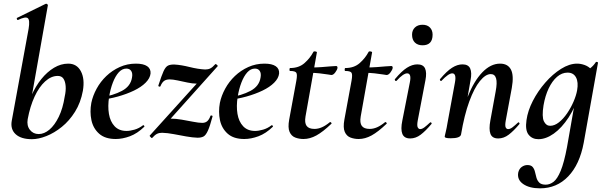

<svg xmlns="http://www.w3.org/2000/svg" viewBox="-20 -746 3298 1047"><path d="M154 13Q95 13 65.5 -14Q36 -41 44 -87L136 -589Q144 -637 131.5 -647Q119 -657 78 -637Q74 -636 72 -642Q70 -648 74 -649L229 -725Q234 -727 238 -723Q242 -719 241 -717L131 -96Q125 -61 143 -38Q161 -15 191 -15Q221 -15 249.5 -39Q278 -63 300.5 -109Q323 -155 333 -220Q340 -251 338 -276.5Q336 -302 326 -317Q316 -332 295 -332Q259 -332 226 -302Q193 -272 168.5 -219Q144 -166 131 -96L120 -116Q129 -173 151.5 -224.5Q174 -276 205.5 -315Q237 -354 274.5 -376.5Q312 -399 352 -399Q399 -399 421 -357.5Q443 -316 432 -251Q420 -186 389 -136.5Q358 -87 317 -54Q276 -21 233 -4Q190 13 154 13Z M611 12Q553 12 520.5 -17Q488 -46 478.5 -91Q469 -136 478 -185Q486 -224 507 -262.5Q528 -301 560 -331.5Q592 -362 633 -380.5Q674 -399 721 -399Q762 -399 782.5 -385Q803 -371 801 -345Q798 -319 774 -295Q750 -271 710.5 -252Q671 -233 622.5 -219.5Q574 -206 524 -201L526 -214Q597 -225 645 -250.5Q693 -276 700 -324Q704 -346 695.5 -359Q687 -372 669 -372Q646 -372 627.5 -351.5Q609 -331 595.5 -296Q582 -261 575 -218Q567 -167 574 -125Q581 -83 605 -57.5Q629 -32 670 -32Q689 -32 713.5 -39Q738 -46 760 -63Q762 -65 765.5 -61Q769 -57 767 -55Q729 -18 688.5 -3Q648 12 611 12Z M809 7Q807 8 801 1.5Q795 -5 796 -6L1116 -360L1110 -349Q1097 -314 1084.5 -302Q1072 -290 1051 -290Q1030 -290 1002 -296Q974 -302 948 -307.5Q922 -313 905 -313Q886 -313 874.5 -304.5Q863 -296 855 -276Q853 -272 847.5 -274Q842 -276 844 -281Q861 -334 872 -358Q883 -382 896.5 -388.5Q910 -395 933 -394Q968 -392 1014 -380.5Q1060 -369 1099 -367Q1115 -367 1127 -373Q1139 -379 1154 -396Q1157 -398 1163 -392.5Q1169 -387 1167 -385L848 -29L843 -39Q857 -73 874.5 -86Q892 -99 913 -99Q939 -99 971 -93.5Q1003 -88 1033.5 -82Q1064 -76 1083 -76Q1100 -76 1110.5 -85.5Q1121 -95 1128 -115Q1130 -117 1135 -116Q1140 -115 1139 -111Q1125 -58 1113.5 -33Q1102 -8 1089.5 -1.5Q1077 5 1057 5Q1029 4 995.5 -2Q962 -8 928 -14.5Q894 -21 864 -22Q848 -22 836 -16Q824 -10 809 7Z M1312 12Q1254 12 1221.5 -17Q1189 -46 1179.5 -91Q1170 -136 1179 -185Q1187 -224 1208 -262.5Q1229 -301 1261 -331.5Q1293 -362 1334 -380.5Q1375 -399 1422 -399Q1463 -399 1483.5 -385Q1504 -371 1502 -345Q1499 -319 1475 -295Q1451 -271 1411.5 -252Q1372 -233 1323.5 -219.5Q1275 -206 1225 -201L1227 -214Q1298 -225 1346 -250.5Q1394 -276 1401 -324Q1405 -346 1396.5 -359Q1388 -372 1370 -372Q1347 -372 1328.5 -351.5Q1310 -331 1296.5 -296Q1283 -261 1276 -218Q1268 -167 1275 -125Q1282 -83 1306 -57.5Q1330 -32 1371 -32Q1390 -32 1414.5 -39Q1439 -46 1461 -63Q1463 -65 1466.5 -61Q1470 -57 1468 -55Q1430 -18 1389.5 -3Q1349 12 1312 12Z M1635 12Q1611 12 1590 4Q1569 -4 1559 -27Q1549 -50 1557 -94L1596 -306Q1602 -339 1596 -349Q1590 -359 1562 -359Q1558 -359 1558.5 -367Q1559 -375 1562 -375Q1610 -375 1640.5 -402Q1671 -429 1689 -463Q1691 -467 1700 -465.5Q1709 -464 1708 -460L1646 -111Q1640 -76 1652 -59.5Q1664 -43 1695 -43Q1715 -43 1735.5 -52Q1756 -61 1779 -80Q1781 -82 1785.5 -78Q1790 -74 1787 -71Q1741 -27 1705.5 -7.5Q1670 12 1635 12ZM1787 -337Q1786 -337 1767.5 -340Q1749 -343 1722.5 -346Q1696 -349 1668 -349L1670 -378Q1704 -378 1732 -380Q1760 -382 1781 -384Q1802 -386 1813 -386Q1818 -386 1819.5 -382Q1821 -378 1820 -374Q1819 -366 1808.5 -351.5Q1798 -337 1787 -337Z M1936 12Q1912 12 1891 4Q1870 -4 1860 -27Q1850 -50 1858 -94L1897 -306Q1903 -339 1897 -349Q1891 -359 1863 -359Q1859 -359 1859.5 -367Q1860 -375 1863 -375Q1911 -375 1941.5 -402Q1972 -429 1990 -463Q1992 -467 2001 -465.5Q2010 -464 2009 -460L1947 -111Q1941 -76 1953 -59.5Q1965 -43 1996 -43Q2016 -43 2036.5 -52Q2057 -61 2080 -80Q2082 -82 2086.5 -78Q2091 -74 2088 -71Q2042 -27 2006.5 -7.5Q1971 12 1936 12ZM2088 -337Q2087 -337 2068.5 -340Q2050 -343 2023.5 -346Q1997 -349 1969 -349L1971 -378Q2005 -378 2033 -380Q2061 -382 2082 -384Q2103 -386 2114 -386Q2119 -386 2120.5 -382Q2122 -378 2121 -374Q2120 -366 2109.5 -351.5Q2099 -337 2088 -337Z M2217 9Q2184 9 2174 -16Q2164 -41 2174 -89L2215 -297Q2225 -346 2200 -346Q2190 -346 2175.5 -336Q2161 -326 2143 -306Q2139 -302 2135 -306.5Q2131 -311 2134 -315Q2170 -358 2199 -376.5Q2228 -395 2256 -395Q2288 -395 2298 -372.5Q2308 -350 2300 -309L2258 -89Q2253 -61 2258 -51.5Q2263 -42 2271 -42Q2282 -42 2295 -52Q2308 -62 2324 -77Q2328 -81 2332 -77Q2336 -73 2332 -69Q2301 -32 2274 -11.5Q2247 9 2217 9ZM2284 -499Q2258 -499 2242.5 -514Q2227 -529 2227 -557Q2227 -581 2242.5 -596Q2258 -611 2284 -611Q2310 -611 2324.5 -596Q2339 -581 2339 -557Q2339 -499 2284 -499Z M2697 9Q2664 9 2654.5 -16Q2645 -41 2654 -89L2683 -248Q2701 -342 2656 -342Q2628 -342 2597 -304Q2566 -266 2539 -192.5Q2512 -119 2494 -12L2476 -13Q2496 -132 2530.5 -218.5Q2565 -305 2610.5 -352Q2656 -399 2707 -399Q2749 -399 2766 -367Q2783 -335 2771 -267L2738 -89Q2733 -61 2737.5 -51.5Q2742 -42 2751 -42Q2762 -42 2775 -52Q2788 -62 2804 -77Q2807 -81 2811 -77Q2815 -73 2812 -69Q2781 -32 2754 -11.5Q2727 9 2697 9ZM2438 8Q2419 8 2412 5.5Q2405 3 2405 0Q2405 -4 2410.5 -26Q2416 -48 2420 -74L2461 -297Q2470 -346 2446 -346Q2436 -346 2421.5 -336Q2407 -326 2388 -306Q2385 -302 2381 -306.5Q2377 -311 2380 -315Q2416 -358 2445 -376.5Q2474 -395 2502 -395Q2534 -395 2544 -372.5Q2554 -350 2546 -309L2494 -12Q2489 8 2438 8Z M2925 281Q2867 281 2833 257.5Q2799 234 2806 195Q2811 174 2825.5 164Q2840 154 2856 154Q2876 154 2885 165Q2894 176 2897.5 192Q2901 208 2905.5 223.5Q2910 239 2921 250Q2932 261 2956 261Q2978 261 2998.5 245.5Q3019 230 3037.5 185.5Q3056 141 3072 56L3122 -229L3143 -246Q3119 -164 3081 -106Q3043 -48 3000 -17.5Q2957 13 2916 13Q2882 13 2862.5 -11.5Q2843 -36 2851 -91Q2858 -142 2885.5 -195.5Q2913 -249 2953.5 -295.5Q2994 -342 3039.5 -370.5Q3085 -399 3127 -399Q3147 -399 3168 -391.5Q3189 -384 3204.5 -367.5Q3220 -351 3222 -324L3162 -357Q3179 -359 3197.5 -373Q3216 -387 3229 -407Q3231 -410 3236.5 -408Q3242 -406 3241 -404L3163 33Q3141 151 3078.5 216Q3016 281 2925 281ZM2980 -60Q3004 -60 3028 -79Q3052 -98 3072.5 -128Q3093 -158 3107.5 -191.5Q3122 -225 3127 -253Q3135 -298 3121 -324Q3107 -350 3075 -350Q3044 -350 3017.5 -327Q2991 -304 2972 -264Q2953 -224 2944 -172Q2934 -109 2946 -84.5Q2958 -60 2980 -60Z"/></svg>

Font: Cormorant Infant Light
Style: Bold Italic
Weight: 700
Italic angle: -10°
Version: Version 4.001